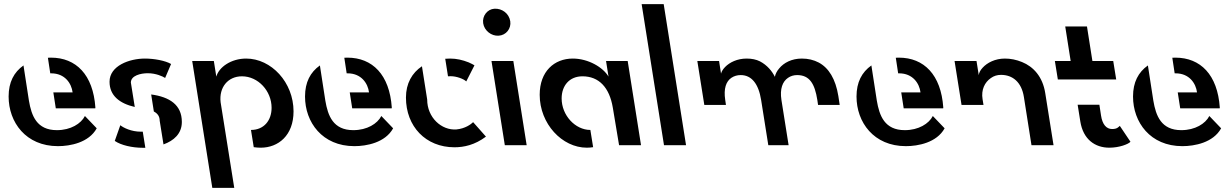

<svg xmlns="http://www.w3.org/2000/svg" viewBox="-20 -708 6006 936"><path d="M121 -217.5 94.5 -389C48 -356 22 -307.5 22 -237.5C22 -112 106 4.5 262.5 4.5C322 4.5 413 -12.5 451.5 -82.5L394 -142.5C375 -105 324.5 -73.5 257.5 -73.5C159 -73.5 133.5 -143.5 121 -217.5ZM213.5 -426.5 225 -350.5H229.5C296.5 -350.5 328.5 -301.5 334 -257.5H240L252 -180H444.5C445 -181 445 -182.5 445 -184C434 -343.5 351 -427 228.5 -427C222.5 -427 218.5 -427 213.5 -426.5Z M758.5 -119.5 777 -4C827 -22 866.5 -56 866.5 -113.5C866.5 -197 806.5 -235.5 717 -247.5L730 -164.5C747 -155.5 758.5 -142 758.5 -119.5ZM514 -309.5C514 -241.5 563.5 -203.5 637 -186.5L618 -305.5C618 -339.5 665.5 -351 700.5 -351C740.5 -351 773.5 -335.5 785 -328L814 -396C786 -412.5 731.5 -422.5 686.5 -422.5C611 -422.5 514 -387.5 514 -309.5ZM539.5 -21C570 0 624.5 12.5 677 12.5H688.5L676 -66H667C620 -66 582 -85 566.5 -97.5Z M1122 208 1055.5 -209.5C1047 -282 1091 -336 1159.5 -336C1238.5 -336 1304 -264.5 1304 -182.5C1304 -120.5 1266.5 -74.5 1203.5 -74.5L1217 9.5C1228.5 11 1240 12 1251 12C1336.5 12 1411 -47.5 1411 -165C1411 -306.5 1302.5 -422.5 1180 -422.5C1106.5 -422.5 1047 -380.5 1034.5 -334.5L1022.5 -410.5H917L1015 208Z M1566 -217.5 1539.5 -389C1493 -356 1467 -307.5 1467 -237.5C1467 -112 1551 4.5 1707.5 4.5C1767 4.5 1858 -12.5 1896.5 -82.5L1839 -142.5C1820 -105 1769.5 -73.5 1702.5 -73.5C1604 -73.5 1578.5 -143.5 1566 -217.5ZM1658.5 -426.5 1670 -350.5H1674.5C1741.5 -350.5 1773.5 -301.5 1779 -257.5H1685L1697 -180H1889.5C1890 -181 1890 -182.5 1890 -184C1879 -343.5 1796 -427 1673.5 -427C1667.5 -427 1663.5 -427 1658.5 -426.5Z M2150.5 -421.5 2164 -336C2168.5 -336.5 2173 -336.5 2177.5 -336.5C2205 -336.5 2240.5 -323.5 2253 -311L2293 -389.5C2287.5 -393 2278 -398 2264.5 -404C2235 -415.5 2206.5 -422.5 2174 -422.5C2166 -422.5 2158 -422 2150.5 -421.5ZM1959 -232.5C1959 -91.5 2055.5 10 2195.5 10C2241 10 2294.5 -1 2349 -42L2286.5 -112.5C2276.5 -102.5 2248 -81 2205 -77C2132.5 -71.5 2062.5 -135 2062.5 -223L2037 -385C1989 -353 1959 -301.5 1959 -232.5Z M2411 -534C2447 -536 2473 -568.5 2467.5 -604.5C2461.5 -642.5 2427.5 -667.5 2390.5 -665.5C2356 -663.5 2330 -630.5 2335.5 -594.5C2341 -558.5 2375.5 -531.5 2411 -534ZM2376 -410.5 2441 0H2547.5L2482.5 -410.5Z M2967.5 -183 2998 0H3105L3040 -410.5H2934.5L2946.5 -334.5C2920.5 -379.5 2848 -422.5 2772.5 -422.5C2682 -422.5 2611 -360 2611 -246C2611 -104.5 2720 12 2841 12C2851.5 12 2861.5 11 2871.5 9.5L2858 -74.5C2784 -74.5 2718 -146 2718 -228C2718 -290.5 2756 -336 2819.5 -336C2899.5 -336 2951 -282 2967.5 -183Z M3324.5 0 3215.5 -688H3108L3217 0Z M3964.5 -220.5 3968 -196.5H4073.5L4067 -239.5C4053.5 -323.5 4020 -377 3971.5 -403C3947 -416 3919.5 -422.5 3889 -422.5C3839.5 -422.5 3801 -402 3778.5 -374.5C3767 -361 3760 -347 3757.5 -333.5C3744 -361 3720 -390.5 3684.5 -409C3666.5 -418 3645 -422.5 3620 -422.5C3574 -422.5 3537 -404 3515 -381.5C3504 -370 3497.5 -359.5 3495 -349L3485.5 -410.5H3379.5L3413.5 -196.5H3519L3515.5 -220.5C3507 -276 3519.5 -311.5 3546 -329C3559 -337.5 3574 -342 3591 -342C3643.5 -342 3678 -300 3690.5 -220.5L3725.5 0H3824.5L3789.5 -220.5C3781 -275 3795 -310.5 3821.5 -328.5C3834.5 -337.5 3849.5 -342 3866 -342C3926.5 -342 3952 -300 3964.5 -220.5Z M4254.5 -217.5 4228 -389C4181.5 -356 4155.5 -307.5 4155.5 -237.5C4155.5 -112 4239.5 4.5 4396 4.5C4455.5 4.5 4546.5 -12.5 4585 -82.5L4527.5 -142.5C4508.5 -105 4458 -73.5 4391 -73.5C4292.5 -73.5 4267 -143.5 4254.5 -217.5ZM4347 -426.5 4358.5 -350.5H4363C4430 -350.5 4462 -301.5 4467.5 -257.5H4373.5L4385.5 -180H4578C4578.5 -181 4578.5 -182.5 4578.5 -184C4567.5 -343.5 4484.5 -427 4362 -427C4356 -427 4352 -427 4347 -426.5Z M4633.5 -410.5 4667.5 -196.5H4774.5L4770 -224.5C4762.5 -270.5 4780.5 -307 4810.5 -327.5C4825 -338 4841.5 -343 4860 -343C4916 -343 4960 -308.5 4971.5 -235L5008.5 0H5116L5075.5 -254.5C5063 -334 5018 -383 4962.5 -405.5C4934.5 -417 4906.5 -422.5 4879 -422.5C4831.5 -422.5 4792.5 -402.5 4770 -377.5C4758.5 -365 4752.5 -353 4751.5 -341.5L4740.5 -410.5Z M5122.5 -410.5 5137 -320.5H5421.5L5407 -410.5H5305.5L5279 -579H5173L5199.5 -410.5ZM5233.5 -197.5 5246.5 -116C5260.5 -28 5318.5 12 5388 12C5437 12 5481.5 -5.5 5491 -17L5439 -94.5C5438 -93 5434.5 -90 5428.5 -85.5C5422 -81 5413 -79 5401.5 -79C5373.5 -79 5354 -101.5 5347.5 -145L5339.5 -197.5Z M5602.5 -217.5 5576 -389C5529.5 -356 5503.5 -307.5 5503.5 -237.5C5503.5 -112 5587.5 4.5 5744 4.5C5803.5 4.5 5894.5 -12.5 5933 -82.5L5875.5 -142.5C5856.5 -105 5806 -73.5 5739 -73.5C5640.5 -73.5 5615 -143.5 5602.5 -217.5ZM5695 -426.5 5706.5 -350.5H5711C5778 -350.5 5810 -301.5 5815.5 -257.5H5721.5L5733.5 -180H5926C5926.5 -181 5926.5 -182.5 5926.5 -184C5915.5 -343.5 5832.5 -427 5710 -427C5704 -427 5700 -427 5695 -426.5Z"/></svg>

Font: Font.Observer
Style: Regular
Weight: 500
Italic angle: 9°
Version: Version 1.001;FEAKit 1.0